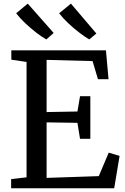

<svg xmlns="http://www.w3.org/2000/svg" viewBox="-20 -1014 674 1034"><path d="M123 -59V-680.5L41 -692.5V-743H550.5L564.5 -587.5H507.5L478.5 -685L231 -691.5V-410.5L397 -413.5L411 -496H466.5V-266.5H411L397 -352.5L231 -355V-56L512 -65.5L565.5 -192L624 -174.5L595 0H40V-49.5ZM362 -994.5 499 -833.5 461 -802H460Q437 -815.5 406.5 -838.8Q376 -862 347 -889.5Q318 -917 298.5 -942.5ZM129.5 -994.5 269 -836.5 230 -802H229Q205.5 -815 175 -838.5Q144.5 -862 115.5 -889.5Q86.5 -917 67 -942.5Z"/></svg>

Font: Merriweather
Style: Regular
Weight: 400
Designer: Eben Sorkin
Foundry: Eben Sorkin
Version: Version 2.100; ttfautohint (v1.7.19-72a1) -l 8 -r 50 -G 200 